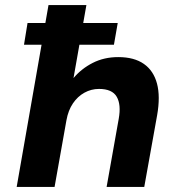

<svg xmlns="http://www.w3.org/2000/svg" viewBox="-20 -740 695 760"><path d="M75 -563 89 -649H446L431 -563ZM46 0 172 -720H322L271 -431Q302 -468 347 -491Q392 -514 448 -514Q511 -514 549.5 -487Q588 -460 601.5 -409Q615 -358 602 -284L551 0H402L450 -270Q460 -326 442 -357Q424 -388 372 -388Q341 -388 314 -373Q287 -358 268.5 -330.5Q250 -303 243 -264L196 0Z"/></svg>

Font: DM Sans 16pt Black
Style: Italic
Weight: 900
Italic angle: -10°
Version: Version 4.004;gftools[0.9.30]